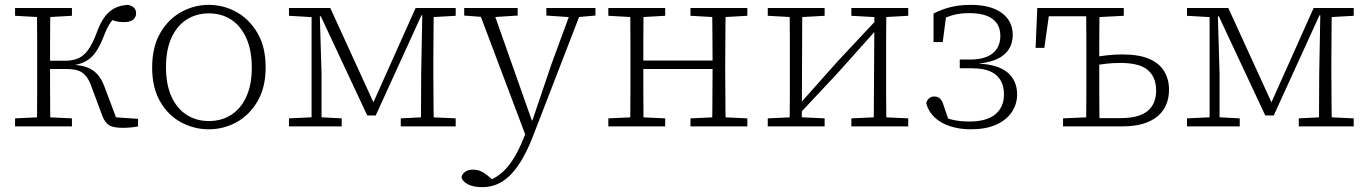

<svg xmlns="http://www.w3.org/2000/svg" viewBox="-20 -520 5633 790"><path d="M42 0V-33L151 -38H169L276 -33V0ZM42 -455V-487H276V-455L169 -449H151ZM132 0Q132 -30 132.5 -67Q133 -104 133 -143Q133 -182 133 -216V-271Q133 -306 133 -344.5Q133 -383 132.5 -420.5Q132 -458 132 -487H187Q187 -458 186.5 -420.5Q186 -383 186 -343Q186 -303 186 -267V-228Q186 -188 186 -147Q186 -106 186.5 -68Q187 -30 187 0ZM400 -46 358 -159Q348 -189 334.5 -206Q321 -223 302 -229.5Q283 -236 253 -236H165V-270H247Q280 -270 303 -280.5Q326 -291 343.5 -316Q361 -341 377 -383Q392 -425 410 -449.5Q428 -474 451 -486Q474 -498 506 -500Q522 -497 531 -488.5Q540 -480 540 -465Q540 -449 527.5 -439Q515 -429 490 -429Q468 -429 450.5 -434.5Q433 -440 419 -447L464 -463Q448 -447 433.5 -425.5Q419 -404 403 -361Q389 -327 373 -304.5Q357 -282 335.5 -269.5Q314 -257 285 -252V-253Q319 -251 343 -241Q367 -231 384 -210.5Q401 -190 413 -155L466 -14L432 -39L548 -31V0Q534 3 517.5 4.5Q501 6 486 6Q446 6 428.5 -5Q411 -16 400 -46Z M839 12Q779 12 725.5 -16.5Q672 -45 639 -102Q606 -159 606 -242Q606 -326 639 -383.5Q672 -441 725.5 -470.5Q779 -500 839 -500Q900 -500 953 -470.5Q1006 -441 1039.5 -384Q1073 -327 1073 -243Q1073 -160 1039.5 -103Q1006 -46 953 -17Q900 12 839 12ZM839 -22Q892 -22 931.5 -47.5Q971 -73 993.5 -122Q1016 -171 1016 -242Q1016 -313 993.5 -363Q971 -413 931.5 -439Q892 -465 839 -465Q788 -465 748 -439.5Q708 -414 685.5 -364.5Q663 -315 663 -244Q663 -172 685.5 -122.5Q708 -73 748 -47.5Q788 -22 839 -22Z M1491 -45 1300 -453H1279V-487H1339L1517 -98H1516L1690 -487H1735V-457H1714L1526 -45ZM1712 0 1713 -216 1718 -487H1765Q1764 -458 1764 -420.5Q1764 -383 1763.5 -344.5Q1763 -306 1763 -271V-216Q1763 -182 1763.5 -143Q1764 -104 1764 -67Q1764 -30 1765 0ZM1169 0V-33L1275 -38H1291L1386 -33V0ZM1629 0V-33L1729 -38H1747L1855 -33V0ZM1169 -455V-487H1283V-449H1273ZM1262 0V-487H1295L1303 -216V0ZM1739 -449V-487H1855V-455L1750 -449Z M1964 250Q1939 250 1921 244.5Q1903 239 1892 229.5Q1881 220 1879 209Q1882 195 1894.5 186.5Q1907 178 1926 178Q1945 178 1960.5 185.5Q1976 193 1992 207L2016 228L1991 229L1995 221Q2024 210 2048.5 187.5Q2073 165 2094 131Q2115 97 2133 52L2153 1L2163 -2L2249 -256L2334 -487H2377L2172 43Q2146 110 2115.5 156Q2085 202 2048 226Q2011 250 1964 250ZM2147 49 1945 -487H2005L2168 -25L2185 -18ZM1890 -456V-487H2110V-456L2001 -449H1981ZM2228 -456V-487H2430V-456L2350 -449H2331Z M2573 0Q2573 -30 2573.5 -67Q2574 -104 2574 -143Q2574 -182 2574 -216V-271Q2574 -306 2574 -344.5Q2574 -383 2573.5 -420.5Q2573 -458 2573 -487H2628Q2628 -458 2627.5 -420Q2627 -382 2627 -342Q2627 -302 2627 -264V-242Q2627 -196 2627 -151.5Q2627 -107 2627.5 -68.5Q2628 -30 2628 0ZM2910 0Q2911 -30 2911 -68.5Q2911 -107 2911.5 -151Q2912 -195 2912 -242V-264Q2912 -302 2911.5 -342Q2911 -382 2911 -420Q2911 -458 2910 -487H2966Q2965 -458 2965 -420.5Q2965 -383 2964.5 -344.5Q2964 -306 2964 -271V-216Q2964 -182 2964.5 -143Q2965 -104 2965 -67Q2965 -30 2966 0ZM2483 0V-33L2592 -38H2610L2717 -33V0ZM2483 -455V-487H2717V-455L2610 -449H2592ZM2821 0V-33L2929 -38H2948L3055 -33V0ZM2821 -455V-487H3055V-455L2948 -449H2929ZM2606 -236V-271H2932V-236Z M3139 0V-33L3247 -38H3266L3373 -33V0ZM3483 0V-33L3591 -38H3609L3717 -33V0ZM3229 0Q3229 -30 3229.5 -67Q3230 -104 3230 -143Q3230 -182 3230 -216V-271Q3230 -306 3230 -344.5Q3230 -383 3229.5 -420.5Q3229 -458 3229 -487H3281L3279 0ZM3267 -49 3254 -86H3265L3426 -267L3588 -440L3600 -401H3589L3428 -221ZM3575 0 3578 -487H3627Q3627 -458 3626.5 -420.5Q3626 -383 3626 -344.5Q3626 -306 3626 -271V-216Q3626 -182 3626 -143Q3626 -104 3626.5 -67Q3627 -30 3627 0ZM3139 -455V-487H3373V-455L3266 -449H3248ZM3483 -455V-487H3717V-455L3609 -449H3591Z M3975 12Q3928 12 3889.5 -0.5Q3851 -13 3825.5 -37Q3800 -61 3791 -95Q3793 -104 3797.5 -110Q3802 -116 3808.5 -119.5Q3815 -123 3824 -123Q3839 -123 3848.5 -113.5Q3858 -104 3862 -88L3888 -12L3843 -49Q3867 -35 3898 -27.5Q3929 -20 3969 -20Q4039 -20 4075 -49.5Q4111 -79 4111 -132Q4111 -165 4097 -189.5Q4083 -214 4054 -226.5Q4025 -239 3979 -239H3929V-275H3971Q4013 -275 4040.5 -286.5Q4068 -298 4082 -320Q4096 -342 4096 -372Q4096 -418 4064 -442Q4032 -466 3967 -466Q3930 -466 3901.5 -458Q3873 -450 3848 -436L3874 -463L3859 -347H3821V-464Q3848 -479 3886.5 -489.5Q3925 -500 3974 -500Q4056 -500 4101.5 -467Q4147 -434 4147 -376Q4147 -341 4130 -316Q4113 -291 4082.5 -277Q4052 -263 4010 -259L4011 -258Q4047 -256 4075.5 -247.5Q4104 -239 4124 -223Q4144 -207 4154.5 -184Q4165 -161 4165 -131Q4165 -91 4142.5 -58Q4120 -25 4077.5 -6.5Q4035 12 3975 12Z M4484 0V-34H4590Q4666 -34 4701.5 -63Q4737 -92 4737 -148Q4737 -202 4703 -231.5Q4669 -261 4591 -261Q4559 -261 4532.5 -258Q4506 -255 4482 -250V-285Q4506 -289 4535.5 -292.5Q4565 -296 4598 -296Q4666 -296 4708 -278Q4750 -260 4770 -227Q4790 -194 4790 -151Q4790 -117 4778.5 -89.5Q4767 -62 4743.5 -42Q4720 -22 4684 -11Q4648 0 4599 0ZM4449 0Q4449 -30 4449.5 -67Q4450 -104 4450 -143Q4450 -182 4450 -216V-271Q4450 -306 4450 -344.5Q4450 -383 4449.5 -420.5Q4449 -458 4449 -487H4504Q4504 -458 4503.5 -420.5Q4503 -383 4503 -344.5Q4503 -306 4503 -271V-216Q4503 -182 4503 -143Q4503 -104 4503.5 -67Q4504 -30 4504 0ZM4241 -323 4248 -487H4468V-453H4274L4299 -478L4277 -323ZM4354 0V-33L4467 -38H4474V0ZM4477 -449V-487H4604V-455L4488 -449Z M5186 -45 4995 -453H4974V-487H5034L5212 -98H5211L5385 -487H5430V-457H5409L5221 -45ZM5407 0 5408 -216 5413 -487H5460Q5459 -458 5459 -420.5Q5459 -383 5458.5 -344.5Q5458 -306 5458 -271V-216Q5458 -182 5458.5 -143Q5459 -104 5459 -67Q5459 -30 5460 0ZM4864 0V-33L4970 -38H4986L5081 -33V0ZM5324 0V-33L5424 -38H5442L5550 -33V0ZM4864 -455V-487H4978V-449H4968ZM4957 0V-487H4990L4998 -216V0ZM5434 -449V-487H5550V-455L5445 -449Z"/></svg>

Font: Source Serif 4 Light
Style: Regular
Weight: 300
Designer: Frank Grießhammer
Foundry: Adobe Systems Incorporated
Version: Version 4.004;hotconv 1.0.116;makeotfexe 2.5.65601